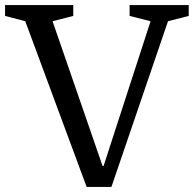

<svg xmlns="http://www.w3.org/2000/svg" viewBox="-29 -740 767 760"><path d="M179 -656 377 -83H381L567 -656L484 -677V-720H718V-677L636 -656L412 0H314L71 -656L-9 -677V-720H261V-677Z"/></svg>

Font: Domine
Style: Regular
Weight: 400
Designer: Pablo Impallari, Rodrigo Fuenzalida, Brenda Gallo
Foundry: Pablo Impallari, Rodrigo Fuenzalida, Brenda Gallo
Version: Version 2.000